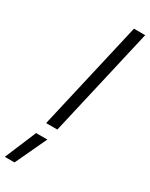

<svg xmlns="http://www.w3.org/2000/svg" viewBox="-279 -765 857 1097"><g transform="rotate(30 149.5 -216.5)"><path d="M249 -718H323L158 0H84ZM63 78H137L40 285H-24Z"/></g></svg>

Font: Panefresco 400wt
Style: Italic
Weight: 400
Foundry: Campivisivi & Chank Co
Version: Version 1.001